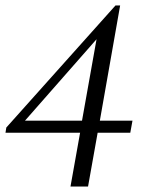

<svg xmlns="http://www.w3.org/2000/svg" viewBox="-27 -680 547 700"><path d="M230 0 265 -196H-7L-4 -215L394 -660H411L337 -240H456L448 -196H329L294 0ZM64 -240H272L325 -537Z"/></svg>

Font: Spectral Light
Style: Italic
Weight: 300
Italic angle: -10°
Designer: Jean-Baptiste Levee
Foundry: Production Type
Version: Version 2.001